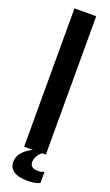

<svg xmlns="http://www.w3.org/2000/svg" viewBox="-165 -733 521 913"><g transform="rotate(20 96.0 -276.5)"><path d="M141 86Q153 86 161.5 83.5Q170 81 173 80V136Q156 143 141.5 145Q127 147 110 147Q64 147 40.5 131Q17 115 17 85Q17 34 85 0H41V-700H151V0H132Q102 25 102 55Q102 71 112 78.5Q122 86 141 86Z"/></g></svg>

Font: Booming Bebas 2
Style: Regular
Weight: 400
Designer: Ryoichi Tsunekawa
Foundry: Ryoichi Tsunekawa
Version: Version 2.000